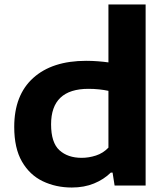

<svg xmlns="http://www.w3.org/2000/svg" viewBox="-20 -828 742 857"><path d="M300.5 9Q229.5 9 171 -19Q112.5 -47 78 -106.8Q43.5 -166.5 43.5 -261.5Q43.5 -403.5 128.2 -480Q213 -556.5 364.5 -556.5Q391 -556.5 416.8 -554.5Q442.5 -552.5 464 -549.5V-808H630V0H491.5L482.5 -57.5H474.5Q443.5 -27 399.5 -9Q355.5 9 300.5 9ZM344.5 -123.5Q376.5 -123.5 408.2 -133.8Q440 -144 464 -169V-422.5Q446 -426.5 422.8 -429Q399.5 -431.5 375 -431.5Q208 -431.5 208 -273Q208 -191.5 245.2 -157.5Q282.5 -123.5 344.5 -123.5Z"/></svg>

Font: Encode Sans Expanded
Style: Bold
Weight: 700
Width: 7
Designer: Multiple Designers
Foundry: Impallari Type
Version: Version 3.000; ttfautohint (v1.8.3) -l 8 -r 50 -G 200 -x 14 